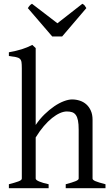

<svg xmlns="http://www.w3.org/2000/svg" viewBox="-20 -994 592 1014"><path d="M327.1 0V-21Q362.3 -30.3 378.9 -37.1Q395.5 -43.9 395.5 -50.8V-309.1Q395.5 -338.9 391.8 -357.4Q388.2 -376 380.4 -386.7Q372.6 -397.5 360.8 -401.4Q349.1 -405.3 333 -405.3Q315.9 -405.3 296.1 -396.5Q276.4 -387.7 254.9 -370.6Q233.4 -353.5 211.4 -327.9Q189.5 -302.2 168.5 -268.1V-50.8Q168.5 -43.5 186.8 -35.6Q205.1 -27.8 236.8 -21V0H26.9V-21Q59.1 -29.3 77.1 -35.9Q95.2 -42.5 95.2 -50.8V-633.8Q95.2 -654.3 93.5 -665.8Q91.8 -677.2 84.7 -683.6Q77.6 -689.9 64 -692.6Q50.3 -695.3 26.9 -698.2V-717.8Q47.4 -721.7 64.2 -725.6Q81.1 -729.5 95.5 -734.1Q109.9 -738.8 123 -744.1Q136.2 -749.5 150.4 -756.8L168.5 -740.2V-334Q189.5 -365.2 215.1 -390.1Q240.7 -415 266.6 -432.6Q292.5 -450.2 317.1 -459.5Q341.8 -468.8 360.8 -468.8Q381.8 -468.8 401.4 -462.4Q420.9 -456.1 435.8 -442.9Q450.7 -429.7 459.7 -409.4Q468.8 -389.2 468.8 -361.8V-50.8Q468.8 -43.9 483.6 -37.4Q498.5 -30.8 537.1 -21V0ZM308.1 -801.3H255.9L127 -951.2Q130.4 -956.1 132.8 -959.5Q135.3 -962.9 137.5 -965.3Q139.6 -967.8 142.3 -969.7Q145 -971.7 148.9 -974.1L283.2 -871.1L415 -974.1Q423.3 -969.7 426.8 -965.3Q430.2 -960.9 436 -951.2Z"/></svg>

Font: Noto Serif Devanagari
Style: Regular
Weight: 400
Designer: Monotype Design Team
Foundry: Monotype Imaging Inc.
Version: Version 1.01